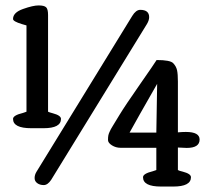

<svg xmlns="http://www.w3.org/2000/svg" viewBox="-20 -684 752 704"><path d="M156.2 -274.4Q160.6 -272 173.8 -268.6Q203.6 -260.7 203.6 -248Q203.6 -213.9 139.6 -213.9H94.7Q27.8 -213.9 27.8 -248Q27.8 -261.2 64.5 -270Q73.2 -272.5 77.1 -274.4V-590.8Q74.7 -591.8 60.1 -595.7Q27.8 -605.5 27.8 -614.3Q27.8 -638.2 64.5 -651.1Q101.1 -664.1 121.6 -664.1Q142.1 -664.1 149.2 -657.2Q156.2 -650.4 156.2 -629.4ZM421.9 -142.1Q404.8 -142.1 390.4 -151.1Q376 -160.2 376 -170.7Q376 -181.2 377.2 -187.3Q378.4 -193.4 381.6 -200.2Q384.8 -207 386.5 -210.4Q388.2 -213.9 393.3 -221.9Q398.4 -230 418 -262.5Q437.5 -294.9 492.2 -373.3Q546.9 -451.7 554.2 -463.9Q604 -463.9 615 -452.4Q626 -440.9 629.2 -426.5Q632.3 -412.1 632.3 -384.8V-198.7Q648.4 -200.2 661.6 -200.2Q711.9 -200.2 711.9 -172.4Q711.9 -141.6 664.6 -141.6L632.3 -143.1V-60.5Q636.7 -57.6 649.9 -54.7Q680.2 -46.9 680.2 -34.2Q680.2 0 615.2 0H570.3Q504.4 0 504.4 -34.2Q504.4 -47.4 540.5 -56.2Q549.3 -58.6 553.2 -60.5V-142.1ZM553.2 -197.8Q553.2 -227.5 554.7 -287.1Q556.2 -346.7 556.2 -376.5Q481 -245.1 455.1 -197.8ZM167.5 -24.4Q154.8 -5.4 140.4 -5.4Q126 -5.4 116.5 -12.5Q106.9 -19.5 106.9 -31.2Q106.9 -43 113.8 -54.2L464.8 -625.5Q478.5 -647.9 494.1 -647.9Q526.9 -647.9 526.9 -621.1Q526.9 -609.4 518.6 -595.7Z"/></svg>

Font: Corben
Style: Regular
Weight: 400
Designer: vernon adams
Foundry: vernon adams
Version: Version 1.101